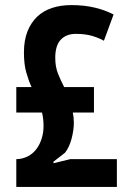

<svg xmlns="http://www.w3.org/2000/svg" viewBox="-20 -734 518 754"><path d="M44 -392H104Q92 -418 83 -450Q74 -482 74 -528Q74 -576 88 -611Q102 -646 126.5 -669Q151 -692 185 -703Q219 -714 260 -714Q311 -714 352.5 -704Q394 -694 426 -677L388 -574Q371 -584 343.5 -592.5Q316 -601 278 -601Q240 -601 218.5 -578Q197 -555 197 -507Q197 -472 207.5 -445.5Q218 -419 232 -392H349V-292H266Q268 -282 269 -272.5Q270 -263 270 -252Q270 -223 261 -189Q252 -155 235 -134L190 -99V-93L256 -109H439V0H44V-109H46Q71 -110 91 -121Q111 -132 124 -150Q137 -168 144 -191Q151 -214 151 -239Q151 -268 145 -292H44Z"/></svg>

Font: PT Sans Narrow
Style: Bold
Weight: 700
Width: 3
Designer: A.Korolkova, O.Umpeleva, V.Yefimov
Foundry: ParaType Ltd
Version: Version 2.003W OFL